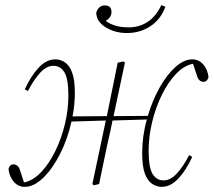

<svg xmlns="http://www.w3.org/2000/svg" viewBox="-20 -713 828 744"><path d="M607 11Q587 11 569.5 -0.5Q552 -12 541.5 -40Q531 -68 531 -119Q531 -187 549 -250L416 -246L408 -207Q396 -155 385.5 -103.5Q375 -52 364 0L344 5L338 0L390 -246L257 -242Q242 -174 212.5 -116Q183 -58 147 -23.5Q111 11 76 11Q51 11 34 -8Q17 -27 13 -57Q14 -65 19 -70.5Q24 -76 32 -76Q50 -76 57 -55L73 -6Q108 -13 139 -45.5Q170 -78 194 -127Q218 -176 231.5 -232Q245 -288 245 -343Q245 -408 229.5 -433Q214 -458 187 -458Q160 -458 135.5 -431Q111 -404 88 -360L76 -367Q100 -419 130 -451Q160 -483 194 -483Q214 -483 231.5 -471.5Q249 -460 259.5 -432Q270 -404 270 -353Q270 -307 261 -262L394 -263L436 -470L458 -475L464 -470L420 -263L553 -264Q571 -325 599 -374.5Q627 -424 660 -453.5Q693 -483 725 -483Q750 -483 767 -464Q784 -445 788 -415Q787 -408 782 -402Q777 -396 769 -396Q751 -396 744 -417L728 -466Q693 -459 662 -426.5Q631 -394 607 -345Q583 -296 569.5 -240Q556 -184 556 -129Q556 -63 571.5 -38.5Q587 -14 614 -14Q641 -14 666 -41.5Q691 -69 713 -112L725 -105Q701 -53 671 -21Q641 11 607 11ZM472 -585Q425 -585 389 -607.5Q353 -630 353 -665Q363 -692 386 -692Q412 -692 412 -666Q412 -646 390 -632Q404 -621 426 -614Q448 -607 479 -607Q520 -607 552.5 -628.5Q585 -650 605 -693L621 -687Q603 -638 563 -611.5Q523 -585 472 -585Z"/></svg>

Font: Source Serif Pro ExtraLight
Style: Italic
Weight: 200
Italic angle: -12°
Designer: Frank Grießhammer
Foundry: Adobe Systems Incorporated
Version: Version 3.001;hotconv 1.0.111;makeotfexe 2.5.65597